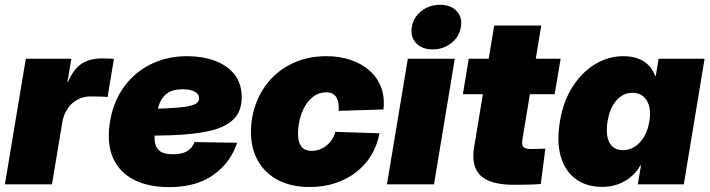

<svg xmlns="http://www.w3.org/2000/svg" viewBox="-20 -767 2953 799"><path d="M0.5 0 87.4 -522.5H276.9L260.7 -426.3H263.2Q286.1 -480 320.1 -502Q354 -523.9 405.3 -523.9Q418.9 -523.9 430.7 -523.4Q442.4 -522.9 454.1 -522L427.7 -363.3Q417 -364.7 395.8 -365.2Q374.5 -365.7 356.4 -365.7Q326.7 -365.7 302 -352.3Q277.3 -338.9 260.7 -314Q244.1 -289.1 238.8 -255.4L196.3 0Z M684.1 11.7Q598.6 11.7 539.1 -18.1Q479.5 -47.9 452.1 -105.7Q424.8 -163.6 436 -248Q444.3 -312 470.9 -364.3Q497.6 -416.5 540 -454.3Q582.5 -492.2 638.2 -512.7Q693.8 -533.2 760.3 -533.2Q822.3 -533.2 873.5 -514.4Q924.8 -495.6 955.3 -458Q985.8 -420.4 985.8 -362.3Q985.8 -302.7 950.9 -269.5Q916 -236.3 850.8 -221.9Q785.6 -207.5 694.6 -204.3Q603.5 -201.2 490.7 -201.2L508.8 -313Q605.5 -313 664.8 -315.7Q724.1 -318.4 755.4 -323.5Q786.6 -328.6 797.6 -337.2Q808.6 -345.7 808.6 -357.4Q808.6 -375.5 790.8 -385.5Q772.9 -395.5 739.7 -395.5Q700.7 -395.5 679 -380.9Q657.2 -366.2 646.7 -343Q636.2 -319.8 632.6 -293Q628.9 -266.1 625.5 -241.7Q621.6 -206.5 624 -180.2Q626.5 -153.8 643.8 -139.4Q661.1 -125 700.2 -125Q738.8 -125 760.3 -138.9Q781.7 -152.8 789.1 -175.8L966.8 -172.9Q939.5 -89.8 867.9 -39.1Q796.4 11.7 684.1 11.7Z M1269 11.2Q1192.9 11.2 1138.2 -17.1Q1083.5 -45.4 1054 -96.9Q1024.4 -148.4 1024.4 -217.3Q1024.4 -280.3 1045.7 -337.2Q1066.9 -394 1107.7 -438.2Q1148.4 -482.4 1207 -507.8Q1265.6 -533.2 1338.9 -533.2Q1393.6 -533.2 1439.5 -517.6Q1485.4 -502 1518.1 -472.9Q1550.8 -443.8 1566.2 -403.1Q1581.5 -362.3 1575.7 -311.5L1389.2 -305.7Q1390.6 -321.3 1388.7 -335.4Q1386.7 -349.6 1380.9 -360.1Q1375 -370.6 1364.5 -376.7Q1354 -382.8 1337.9 -382.8Q1308.1 -382.8 1285.9 -366.7Q1263.7 -350.6 1249 -325Q1234.4 -299.3 1227.3 -269.3Q1220.2 -239.3 1220.2 -211.4Q1220.2 -187.5 1226.3 -171.4Q1232.4 -155.3 1245.4 -147.2Q1258.3 -139.2 1277.3 -139.2Q1294.4 -139.2 1310.1 -145Q1325.7 -150.9 1339.1 -161.6Q1352.5 -172.4 1361.8 -186.8Q1371.1 -201.2 1375 -218.3L1559.1 -212.4Q1549.8 -161.6 1524.7 -120.4Q1499.5 -79.1 1461.2 -49.8Q1422.9 -20.5 1374.3 -4.6Q1325.7 11.2 1269 11.2Z M1590.3 0 1677.2 -522.5H1872.6L1786.1 0ZM1780.3 -561.5Q1735.8 -561.5 1711.4 -587.9Q1687 -614.3 1693.8 -654.3Q1700.2 -694.8 1733.4 -720.9Q1766.6 -747.1 1811.5 -747.1Q1856 -747.1 1880.4 -720.9Q1904.8 -694.8 1897.9 -654.8Q1891.6 -614.3 1858.4 -587.9Q1825.2 -561.5 1780.3 -561.5Z M2313 -522.5 2288.1 -375H1906.2L1930.7 -522.5ZM2036.6 -660.6H2232.4L2153.8 -185.5Q2150.4 -164.1 2158 -155.5Q2165.5 -147 2190.4 -147Q2202.6 -147 2222.2 -147.5Q2241.7 -147.9 2249.5 -148.4L2230.5 -1.5Q2212.4 0.5 2181.9 1.2Q2151.4 2 2119.6 2Q2020 2 1980 -36.1Q1939.9 -74.2 1953.1 -154.8Z M2485.8 10.7Q2420.4 10.7 2375.7 -22.2Q2331.1 -55.2 2313.5 -116.2Q2295.9 -177.2 2310.1 -261.7Q2323.7 -345.2 2362.8 -406Q2401.9 -466.8 2456.8 -500Q2511.7 -533.2 2573.7 -533.2Q2608.9 -533.2 2635 -523.4Q2661.1 -513.7 2679 -495.4Q2696.8 -477.1 2706.5 -451.2H2709L2720.7 -522.5H2912.1L2825.7 0H2634.3L2647.5 -79.1H2645Q2629.4 -50.8 2605.2 -30.8Q2581.1 -10.7 2551 0Q2521 10.7 2485.8 10.7ZM2572.3 -142.1Q2599.1 -142.1 2621.8 -156.7Q2644.5 -171.4 2660.4 -198.2Q2676.3 -225.1 2682.1 -261.7Q2688.5 -298.3 2681.4 -325Q2674.3 -351.6 2656.5 -366.2Q2638.7 -380.9 2611.8 -380.9Q2585 -380.9 2564 -366.2Q2543 -351.6 2528.6 -325Q2514.2 -298.3 2508.3 -261.7Q2502.4 -225.1 2507.6 -198.2Q2512.7 -171.4 2529.3 -156.7Q2545.9 -142.1 2572.3 -142.1Z"/></svg>

Font: Inter 28pt Black
Style: Italic
Weight: 900
Italic angle: -9.3988°
Designer: Rasmus Andersson
Foundry: rsms
Version: Version 4.001;git-66647c0bb